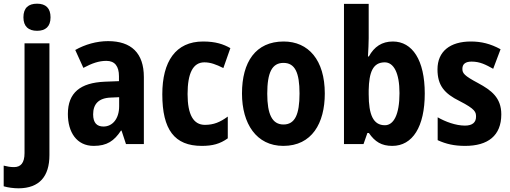

<svg xmlns="http://www.w3.org/2000/svg" viewBox="-67 -874 2766 1041"><path d="M60 -780C60 -730 88 -707 134 -707C180 -707 207 -730 207 -780C207 -830 181 -854 134 -854C87 -854 60 -831 60 -780ZM35 147C146 146 201 83 201 -33V-639H66V-44C66 10 45 32 9 32C-11 32 -27 29 -47 24V136C-24 143 7 147 35 147Z M519 -651C457 -651 394 -633 341 -603L385 -506C432 -531 469 -544 510 -544C556 -544 578 -514 578 -461V-434L500 -431C369 -425 301 -372 301 -256C301 -158 348 -83 441 -83C513 -83 552 -110 589 -166H592L616 -93H713V-456C713 -587 644 -651 519 -651ZM535 -345 579 -347V-298C579 -230 543 -188 494 -188C459 -188 438 -207 438 -254C438 -309 467 -343 535 -345Z M1027 -83C1086 -83 1126 -94 1168 -124V-242C1127 -212 1092 -197 1044 -197C982 -197 950 -252 950 -364C950 -476 979 -536 1041 -536C1074 -536 1104 -525 1144 -505L1182 -613C1145 -634 1103 -649 1034 -649C885 -649 813 -540 813 -363C813 -171 879 -83 1027 -83Z M1694 -367C1694 -549 1605 -649 1471 -649C1319 -649 1245 -538 1245 -367C1245 -204 1323 -83 1469 -83C1624 -83 1694 -206 1694 -367ZM1382 -366C1382 -481 1408 -533 1470 -533C1532 -533 1557 -481 1557 -367C1557 -253 1532 -199 1470 -199C1409 -199 1382 -254 1382 -366Z M1932 -667V-853H1798V-93H1904L1925 -153H1933C1966 -105 2002 -83 2060 -83C2170 -83 2236 -187 2236 -367C2236 -548 2169 -649 2063 -649C2004 -649 1962 -621 1933 -568H1928C1930 -601 1932 -641 1932 -667ZM2019 -536C2067 -536 2099 -480 2099 -369C2099 -252 2067 -195 2020 -195C1957 -195 1932 -251 1932 -363V-385C1934 -481 1954 -536 2019 -536Z M2651 -254C2651 -345 2596 -385 2526 -423C2449 -464 2440 -477 2440 -501C2440 -527 2457 -540 2490 -540C2536 -540 2567 -523 2607 -501L2647 -607C2592 -637 2542 -649 2486 -649C2373 -649 2305 -595 2305 -498C2305 -411 2342 -367 2425 -326C2511 -282 2514 -266 2514 -241C2514 -211 2495 -193 2454 -193C2404 -193 2348 -214 2306 -238V-114C2352 -93 2396 -83 2455 -83C2578 -83 2651 -138 2651 -254Z"/></svg>

Font: Noto Sans Kannada UI Condensed
Style: Bold
Weight: 700
Width: 3
Designer: Jelle Bosma - Monotype Design Team
Foundry: Monotype Imaging Inc.
Version: Version 2.005